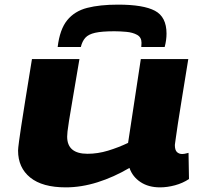

<svg xmlns="http://www.w3.org/2000/svg" viewBox="-20 -799 882 829"><path d="M264 10Q163 10 110.5 -32.5Q58 -75 58 -149Q58 -155 59 -163Q60 -171 62.5 -191.5Q65 -212 71.5 -253.5Q78 -295 89 -365Q100 -435 118 -544H323Q305 -436 294 -373Q283 -310 278 -277.5Q273 -245 271.5 -231.5Q270 -218 270 -209Q270 -135 358 -135Q402 -135 446.5 -148.5Q491 -162 533 -182L588 -544H793Q776 -439 765 -371.5Q754 -304 748 -264.5Q742 -225 739.5 -206Q737 -187 736 -181Q735 -175 735 -173Q735 -151 744 -142.5Q753 -134 767 -134Q770 -134 777 -135Q784 -136 794 -139L796 -26Q769 -8 735.5 1Q702 10 671 10Q621 10 586.5 -13Q552 -36 539 -74Q471 -34 401 -12Q331 10 264 10ZM490 -779Q599 -779 649 -752.5Q699 -726 699 -654Q699 -626 691 -596H590Q591 -607 591 -614Q591 -638 572 -648.5Q553 -659 525.5 -661.5Q498 -664 474 -664Q420 -664 391 -657.5Q362 -651 348.5 -636Q335 -621 329 -596H229Q238 -672 270 -711.5Q302 -751 356.5 -765Q411 -779 490 -779Z"/></svg>

Font: Georama ExtraExtended
Style: Bold Italic
Weight: 700
Width: 8
Italic angle: -9°
Designer: Jean-Baptiste Levee
Foundry: Production Type
Version: Version 1.000